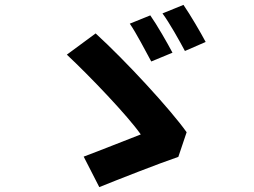

<svg xmlns="http://www.w3.org/2000/svg" viewBox="-20 -782 1040 787"><path d="M596 -719 512 -685C539 -646 577 -572 600 -530L687 -566C667 -604 623 -681 596 -719ZM732 -762 646 -727C675 -688 715 -616 738 -573L823 -610C803 -648 759 -723 732 -762ZM711 -139 745 -240C680 -332 496 -532 372 -645L254 -558C348 -470 503 -308 557 -231C500 -209 385 -163 323 -140L387 -15C461 -45 629 -111 711 -139Z"/></svg>

Font: Noto Sans Japanese Bold
Style: Bold
Weight: 700
Designer: Ryoko NISHIZUKA (kana & ideographs); Paul D. Hunt (Latin, Greek & Cyrillic); Wenlong ZHANG (bopomofo); Sandoll Communica
Foundry: Adobe Systems Incorporated
Version: Version 1.000;PS 1;hotconv 1.0.78;makeotf.lib2.5.61930